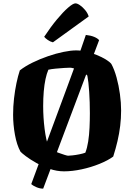

<svg xmlns="http://www.w3.org/2000/svg" viewBox="-20 -1020 799 1143"><path d="M237 103Q216 103 195 93.5Q174 84 166 76L384 -513Q405 -569 425.5 -626Q446 -683 463.5 -732Q481 -781 491 -812Q520 -809 540.5 -800.5Q561 -792 570 -781ZM361 0Q318 0 275 -15Q232 -30 195.5 -50.5Q159 -71 134 -90Q109 -109 102 -117Q80 -157 69 -217.5Q58 -278 58 -337Q58 -386 63.5 -434Q69 -482 78 -525Q87 -568 98 -601Q130 -626 174 -647.5Q218 -669 266 -685.5Q314 -702 358 -711Q402 -720 433 -720Q462 -720 494 -712.5Q526 -705 556.5 -692.5Q587 -680 610 -666Q633 -652 643 -639Q661 -606 674 -558.5Q687 -511 694 -459.5Q701 -408 701 -362Q701 -316 695.5 -270.5Q690 -225 679.5 -180Q669 -135 654 -88Q623 -65 572.5 -44.5Q522 -24 466 -12Q410 0 361 0ZM385 -93Q392 -93 411.5 -95Q431 -97 453 -101.5Q475 -106 488 -111Q499 -139 505 -177.5Q511 -216 513 -260Q515 -304 515 -346Q515 -412 511 -473Q507 -534 500 -570Q492 -580 477.5 -588.5Q463 -597 447 -603.5Q431 -610 417.5 -613.5Q404 -617 397 -617Q386 -617 362 -615.5Q338 -614 312 -611.5Q286 -609 268 -605Q258 -582 251 -549.5Q244 -517 240.5 -476Q237 -435 237 -388Q237 -321 245.5 -253Q254 -185 270 -143Q275 -135 291.5 -126.5Q308 -118 328 -110.5Q348 -103 364.5 -98Q381 -93 385 -93ZM295 -768Q279 -772 264.5 -782Q250 -792 243 -801Q282 -860 319 -904.5Q356 -949 385.5 -974.5Q415 -1000 429 -1000Q440 -1000 456 -989Q472 -978 487 -960Q502 -942 508 -922Z"/></svg>

Font: Texturina 12pt Black
Style: Regular
Weight: 900
Designer: Guillermo Torres Carreño
Foundry: Omnibus-Type
Version: Version 1.002